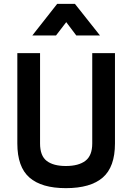

<svg xmlns="http://www.w3.org/2000/svg" viewBox="-20 -968 682 997"><path d="M188 -223Q188 -159 222.5 -132.5Q257 -106 322 -106Q388 -106 423.5 -133Q459 -160 459 -223V-692H577V-223Q577 -101 513.5 -46Q450 9 322 9Q196 9 133 -46Q70 -101 70 -223V-692H188ZM148 -784 277 -948H369L499 -784H376L324 -853L271 -784Z"/></svg>

Font: TypoPRO Titillium Text
Style: 800 wt
Weight: 800
Designer: Accademia di Belle Arti di Urbino and others
Foundry: Accademia di Belle Arti di Urbino and others.
Version: Version 25.000